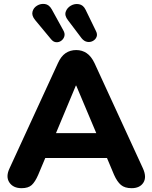

<svg xmlns="http://www.w3.org/2000/svg" viewBox="-20 -976 798 1005"><path d="M407 -776 336 -870Q317 -894 324 -914.5Q331 -935 351 -946.5Q371 -958 393.5 -954Q416 -950 428 -925L482 -814Q491 -797 485.5 -783Q480 -769 466 -761.5Q452 -754 436 -757Q420 -760 407 -776ZM247 -771 164 -871Q145 -894 150 -914.5Q155 -935 174 -946.5Q193 -958 215 -955Q237 -952 251 -927L311 -818Q321 -801 317 -786.5Q313 -772 301 -763Q289 -754 274 -755Q259 -756 247 -771ZM93 9Q49 9 29 -21Q9 -51 30 -95L283 -645Q299 -681 323 -697.5Q347 -714 379 -714Q410 -714 434 -697.5Q458 -681 475 -645L728 -95Q749 -49 730.5 -20Q712 9 669 9Q633 9 613 -8Q593 -25 577 -61L540 -149H217L180 -61Q164 -24 146 -7.5Q128 9 93 9ZM377 -528 273 -279H484L379 -528Z"/></svg>

Font: Chiron GoRound TC EB
Style: Regular
Weight: 700
Designer: Ryoko NISHIZUKA 西塚涼子 (kana, bopomofo & ideographs); Paul D. Hunt (Latin, Greek & Cyrillic); Sandoll Communications 산돌커뮤니
Foundry: Adobe
Version: Version 1.000;hotconv 1.1.1;makeotfexe 2.6.0